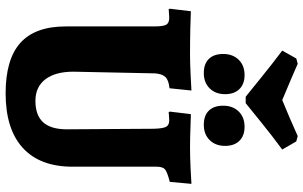

<svg xmlns="http://www.w3.org/2000/svg" viewBox="-218 -849 1079 683"><g transform="rotate(90 321.5 -507.5)"><path d="M74 -202V-516Q74 -548 68 -559Q62 -570 43 -570Q34 -570 25 -569Q16 -568 13 -568L11 -572L20 -647Q35 -646 80 -645Q125 -644 177 -644Q202 -644 245 -646Q288 -648 302 -649L294 -571Q265 -568 254 -556.5Q243 -545 241 -520L235 -229Q235 -165 262 -129.5Q289 -94 339 -94Q390 -94 415 -121.5Q440 -149 440 -206L438 -516Q437 -548 431 -559Q425 -570 408 -570Q399 -570 390.5 -569Q382 -568 379 -568L377 -572L386 -647Q399 -647 434.5 -645.5Q470 -644 504 -644Q539 -644 580.5 -646Q622 -648 634 -649L627 -572Q592 -563 582.5 -555Q573 -547 573 -525V-226Q573 -110 506 -49Q439 12 312 12Q191 12 132.5 -40.5Q74 -93 74 -202ZM160 -972 188 -1022 207 -1027Q245 -1010 336 -972Q402 -999 464 -1027L483 -1022L512 -972Q463 -936 412.5 -895Q362 -854 347 -842H324Q309 -854 258.5 -895Q208 -936 160 -972ZM172 -762Q172 -796 192.5 -817Q213 -838 247 -838Q279 -838 297 -819.5Q315 -801 315 -769Q315 -735 294.5 -714Q274 -693 240 -693Q207 -693 189.5 -711Q172 -729 172 -762ZM356 -762Q356 -796 376.5 -817Q397 -838 431 -838Q463 -838 481 -819.5Q499 -801 499 -769Q499 -735 478.5 -714Q458 -693 424 -693Q391 -693 373.5 -711Q356 -729 356 -762Z"/></g></svg>

Font: Alegreya SC ExtraBold
Style: Regular
Weight: 800
Designer: Juan Pablo del Peral
Foundry: Huerta Tipografica
Version: Version 2.007; ttfautohint (v1.6)